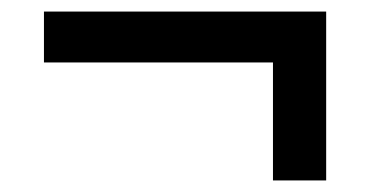

<svg xmlns="http://www.w3.org/2000/svg" viewBox="-20 -452 640 332"><path d="M452 -140V-344H56V-432H544V-140Z"/></svg>

Font: Nunito Sans 11pt
Style: Bold
Weight: 700
Version: Version 3.101;gftools[0.9.27]